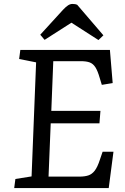

<svg xmlns="http://www.w3.org/2000/svg" viewBox="-20 -953 633 973"><path d="M163 -637 77 -654 83 -700H537L551 -532L496 -523L485 -559Q475 -594 463.5 -612Q452 -630 435 -636.5Q418 -643 389 -643H250L240 -391H489L484 -328H237L226 -58H383Q409 -58 427.5 -64Q446 -70 460 -88Q474 -106 486 -143L500 -184H555L531 0H52L58 -46L140 -59ZM504 -774 479 -750 342 -838 206 -751 184 -777 299 -903Q314 -919 325 -926Q336 -933 347 -933Q356 -933 361 -932Q366 -931 371 -929Z"/></svg>

Font: Literata
Style: Italic
Weight: 400
Italic angle: -2°
Designer: Latin by Veronika Burian and Jose Scaglione. Greek by Irene Vlachou. Cyrillic by Vera Evstafieva
Foundry: TypeTogether
Version: Version 3.103;gftools[0.9.29]